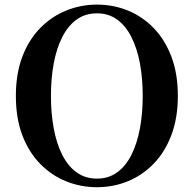

<svg xmlns="http://www.w3.org/2000/svg" viewBox="-20 -779 825 818"><path d="M392.9 18.6Q324.2 18.6 261.8 -6.5Q199.5 -31.6 151.1 -81Q102.7 -130.4 75.1 -202.8Q47.6 -275.2 47.6 -370.5Q47.6 -464.8 75.1 -537.3Q102.7 -609.9 151.1 -659.3Q199.5 -708.6 261.8 -734Q324.2 -759.4 392.9 -759.4Q462.5 -759.4 524.4 -734.3Q586.3 -709.2 634.4 -659.8Q682.6 -610.4 710.1 -537.9Q737.7 -465.3 737.7 -370.5Q737.7 -276.2 710.1 -203.4Q682.6 -130.6 634.4 -81.3Q586.3 -31.9 524.4 -6.6Q462.5 18.6 392.9 18.6ZM392.9 -18Q442.6 -18 479.3 -44.8Q515.9 -71.5 540 -119.4Q564.1 -167.3 576.1 -231.5Q588 -295.6 588 -370.5Q588 -445.3 576.1 -509.2Q564.1 -573 540 -620.8Q515.9 -668.7 479.3 -695.5Q442.6 -722.2 392.9 -722.2Q343.1 -722.2 306.2 -695.5Q269.3 -668.7 245.1 -620.8Q220.9 -573 209 -509.2Q197 -445.3 197 -370.5Q197 -295.6 209 -231.5Q220.9 -167.3 245.1 -119.4Q269.3 -71.5 306.2 -44.8Q343.1 -18 392.9 -18Z"/></svg>

Font: Source Han Serif JP VF
Style: Regular
Weight: 250
Designer: Ryoko NISHIZUKA 西塚涼子 (kana & ideographs); Frank Grießhammer (Latin, Greek & Cyrillic); Wenlong ZHANG 张文龙 (bopomofo); San
Foundry: Adobe
Version: Version 2.001;hotconv 1.1.0;makeotfexe 2.6.0